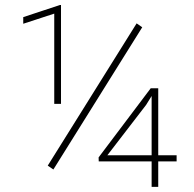

<svg xmlns="http://www.w3.org/2000/svg" viewBox="-20 -730 756 750"><path d="M218.3 -710.4V-324.2H191.9V-676.8L70.8 -637.2V-663.1L213.9 -710.4ZM535.6 -623.5 188.5 -67.9 166.5 -83 513.7 -638.7ZM669.9 -123.5V-99.6H598.1V0H572.3V-99.6H365.7L365.2 -115.2L568.8 -385.3H598.1V-123.5ZM399.4 -123.5H572.3V-355L550.8 -320.3Z"/></svg>

Font: Vazirmatn FD Thin
Style: Regular
Weight: 100
Designer: Saber Rastikerdar
Foundry: Saber Rastikerdar
Version: Version 33.003